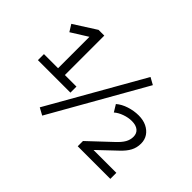

<svg xmlns="http://www.w3.org/2000/svg" viewBox="-129 -1050 1395 1395"><g transform="rotate(45 569.0 -352.5)"><path d="M86 -238V-300H231V-641L262 -642L104 -543L71 -596L242 -705H301V-300H420V-238ZM393 25 338 -5 751 -730 805 -700ZM733 0V-54L902 -213Q939 -247 955 -275.5Q971 -304 971 -335Q971 -370 947.5 -389Q924 -408 882 -408Q846 -408 808 -394.5Q770 -381 745 -359L712 -413Q744 -441 792 -456.5Q840 -472 888 -472Q935 -472 970 -455Q1005 -438 1025 -408.5Q1045 -379 1045 -339Q1045 -297 1026.5 -262Q1008 -227 968 -190L834 -63V-62H1068V0Z"/></g></svg>

Font: Nunito Sans 7pt
Style: Regular
Weight: 400
Designer: Vernon Adams
Foundry: Vernon Adams
Version: Version 3.101;gftools[0.9.27]